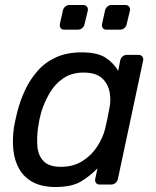

<svg xmlns="http://www.w3.org/2000/svg" viewBox="-20 -740 626 770"><path d="M203 10Q148 10 112 -9.5Q76 -29 57 -62.5Q38 -96 33.5 -139Q29 -182 36 -230Q39 -246 42 -260Q45 -274 49 -290Q61 -337 81 -379.5Q101 -422 131.5 -456.5Q162 -491 205.5 -510.5Q249 -530 307 -530Q371 -530 403.5 -508.5Q436 -487 454 -456L462 -497Q464 -507 471.5 -513.5Q479 -520 490 -520H535Q545 -520 550.5 -513.5Q556 -507 554 -497L453 -23Q451 -13 443.5 -6.5Q436 0 426 0H380Q370 0 365 -6.5Q360 -13 362 -23L371 -65Q340 -33 303.5 -11.5Q267 10 203 10ZM224 -71Q274 -71 310.5 -94Q347 -117 370 -152.5Q393 -188 402 -225Q406 -241 410.5 -263.5Q415 -286 418 -302Q426 -337 419.5 -371Q413 -405 388.5 -427Q364 -449 315 -449Q268 -449 234.5 -426.5Q201 -404 179.5 -367.5Q158 -331 145 -289Q141 -274 138 -260Q135 -246 133 -231Q127 -189 130 -152.5Q133 -116 155 -93.5Q177 -71 224 -71ZM407 -621Q397 -621 392.5 -627Q388 -633 389 -643L401 -697Q403 -707 410.5 -713.5Q418 -720 428 -720H482Q492 -720 497.5 -713.5Q503 -707 501 -697L488 -643Q486 -633 478.5 -627Q471 -621 461 -621ZM238 -621Q228 -621 223.5 -627Q219 -633 220 -643L232 -697Q234 -707 241.5 -713.5Q249 -720 259 -720H313Q323 -720 328.5 -713.5Q334 -707 332 -697L319 -643Q317 -633 309.5 -627Q302 -621 292 -621Z"/></svg>

Font: Rubik
Style: Italic
Weight: 400
Italic angle: -12°
Designer: Hubert and Fischer
Foundry: Hubert and Fischer
Version: Version 2.300;gftools[0.9.30]